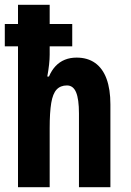

<svg xmlns="http://www.w3.org/2000/svg" viewBox="-23 -780 544 800"><path d="M184 -760V-680H278V-587H184V-552Q184 -534 181.5 -511Q179 -488 174 -461H181Q192 -487 208.5 -504.5Q225 -522 247 -531Q269 -540 296 -540Q342 -540 373.5 -517.5Q405 -495 421 -451.5Q437 -408 437 -345V0H306V-307Q306 -367 294 -395.5Q282 -424 256 -424Q229 -424 213 -407Q197 -390 190.5 -351Q184 -312 184 -246V0H52V-587H-3V-680H52V-760Z"/></svg>

Font: Noto Sans Display ExtraCondensed
Style: Bold
Weight: 700
Width: 2
Designer: Monotype Design Team
Foundry: Monotype Imaging Inc.
Version: Version 2.003